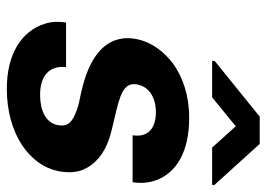

<svg xmlns="http://www.w3.org/2000/svg" viewBox="-132 -658 800 577"><g transform="rotate(90 268.5 -370.0)"><path d="M48 -168C45 -147 45 -125 52 -104C74 -34 143 10 247 10C315 10 373 -7 417 -36C454 -61 488 -99 496 -152C500 -178 498 -200 491 -218C475 -256 443 -282 399 -297C365 -309 312 -317 278 -329C254 -337 229 -349 234 -380C240 -418 275 -438 317 -438C367 -438 394 -414 387 -368H528C532 -393 530 -415 523 -436C500 -502 434 -538 334 -538C268 -538 212 -519 171 -489C137 -463 105 -425 97 -374C93 -351 96 -331 102 -314C124 -257 189 -229 260 -213C281 -209 299 -205 312 -200C338 -190 362 -180 357 -146C351 -106 311 -90 266 -90C211 -90 177 -115 182 -168ZM163 -607H273L360 -678L424 -607H536L537 -613L413 -750H331L164 -615Z"/></g></svg>

Font: Asimov Pro
Style: BdObl
Weight: 700
Designer: Google
Version: Version 2.000980; 2014